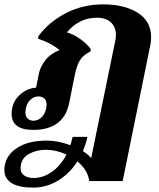

<svg xmlns="http://www.w3.org/2000/svg" viewBox="-74 -584 729 878"><path d="M617 -414Q617 -393 613 -376L487 244H334Q328 194 280 154Q245 209 192 241.5Q139 274 77 274Q13 274 -20.5 253.5Q-54 233 -54 194Q-54 180 -52 172Q-43 122 7 90.5Q57 59 141 59Q191 59 248 80Q252 68 258 42H326Q318 77 305 107Q329 122 343 139L454 -402Q456 -410 456 -425Q456 -460 433.5 -481.5Q411 -503 369 -503Q288 -503 232 -436Q263 -427 292.5 -406Q322 -385 341 -360L340 -349Q306 -332 291.5 -308.5Q277 -285 268 -241L242 -111Q216 10 78 10Q-21 10 -21 -64Q-21 -77 -18 -90Q-10 -129 22 -155Q54 -181 91 -183L104 -248Q110 -278 133 -308Q156 -338 198 -355Q161 -387 100 -407L102 -419Q149 -483 226.5 -523.5Q304 -564 398 -564Q495 -564 556 -525.5Q617 -487 617 -414ZM139 -105Q139 -124 129 -133.5Q119 -143 102 -143Q82 -143 66 -129Q50 -115 44 -88Q42 -76 42 -71Q42 -52 52.5 -42Q63 -32 79 -32Q99 -32 115 -46.5Q131 -61 137 -88Q139 -100 139 -105ZM230 123Q183 101 137 101Q94 101 61 118.5Q28 136 22 168Q20 180 20 184Q20 208 37.5 219Q55 230 79 230Q123 230 163 202Q203 174 230 123Z"/></svg>

Font: Trirong ExtraBold
Style: Italic
Weight: 800
Italic angle: -12°
Designer: Katatrad Team
Foundry: CadsonDemak
Version: Version 1.001